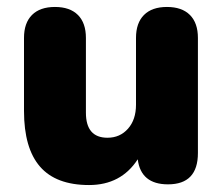

<svg xmlns="http://www.w3.org/2000/svg" viewBox="-20 -521 641 552"><path d="M236 11Q141 11 95 -42Q49 -95 49 -202V-412Q49 -455 72 -478Q95 -501 138 -501Q181 -501 204 -478Q227 -455 227 -412V-197Q227 -125 289 -125Q325 -125 348 -151Q371 -177 371 -220V-412Q371 -455 394 -478Q417 -501 460 -501Q503 -501 526 -478Q549 -455 549 -412V-81Q549 9 463 9Q385 9 376 -63Q328 11 236 11Z"/></svg>

Font: Chiron GoRound TC H
Style: Regular
Weight: 900
Designer: Ryoko NISHIZUKA 西塚涼子 (kana, bopomofo & ideographs); Paul D. Hunt (Latin, Greek & Cyrillic); Sandoll Communications 산돌커뮤니
Foundry: Adobe
Version: Version 1.000;hotconv 1.1.1;makeotfexe 2.6.0